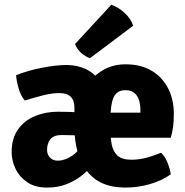

<svg xmlns="http://www.w3.org/2000/svg" viewBox="-20 -790 796 824"><path d="M30 -137Q30 -197 58 -235.5Q86 -274 131.2 -292.2Q176.5 -310.5 228 -310.5Q251 -310.5 285 -309.5Q319 -308.5 346.5 -303V-204Q325 -208.5 294.8 -209.5Q264.5 -210.5 244.5 -210.5Q211 -210.5 196.5 -192.8Q182 -175 182 -146.5Q182 -127 194.5 -113.8Q207 -100.5 228 -100.5Q258.5 -100.5 289.8 -121.8Q321 -143 342.5 -181.5L376.5 -80.5Q357 -57 328.8 -35Q300.5 -13 264 1Q227.5 15 182 15Q130.5 15 96.8 -8Q63 -31 46.5 -66Q30 -101 30 -137ZM299.5 -244.5V-327.5Q299.5 -358.5 283.8 -374.5Q268 -390.5 235 -390.5Q203 -390.5 164.5 -380.8Q126 -371 86.5 -358.5Q70 -377.5 60.8 -407.8Q51.5 -438 49 -467Q99.5 -487.5 160.2 -499.2Q221 -511 266 -511Q312.5 -511 350.5 -492.5Q388.5 -474 411 -436.2Q433.5 -398.5 433.5 -340V-244.5ZM397.5 -199V-306.5H582.5V-317.5Q582.5 -341 576.5 -360.2Q570.5 -379.5 556.5 -391.2Q542.5 -403 518.5 -403Q482 -403 468 -373Q454 -343 454 -280V-233.5Q454 -199.5 459.5 -170Q465 -140.5 484.2 -122.5Q503.5 -104.5 544 -104.5Q577.5 -104.5 609.2 -113.2Q641 -122 671.5 -134.5Q689 -117.5 699.2 -91.5Q709.5 -65.5 713 -42Q675 -14.5 623.2 0.2Q571.5 15 518 15Q407 15 353.2 -56Q299.5 -127 299.5 -244.5Q299.5 -297 314.5 -345.2Q329.5 -393.5 358 -431.8Q386.5 -470 427.2 -492Q468 -514 519.5 -514Q585.5 -514 631.5 -486Q677.5 -458 701.8 -410.2Q726 -362.5 726 -302Q726 -268.5 723 -246.2Q720 -224 713 -199ZM457.5 -769.5Q485.5 -761 514 -735.2Q542.5 -709.5 551.5 -679.5L366.5 -540.5Q347 -546.5 328.5 -563Q310 -579.5 302 -601Z"/></svg>

Font: Signika
Style: Bold
Weight: 700
Designer: Anna Giedry
Foundry: Anna Giedry
Version: Version 2.001